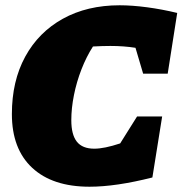

<svg xmlns="http://www.w3.org/2000/svg" viewBox="-20 -694 691 727"><path d="M319 13Q179 13 102 -58.5Q25 -130 25 -262Q25 -387 75.5 -479.5Q126 -572 218 -623Q310 -674 433 -674Q480 -674 536.5 -666.5Q593 -659 651 -645L615 -415H522L493 -513Q449 -520 398 -520Q383 -520 366.5 -519.5Q350 -519 332 -518Q307 -479 288.5 -431.5Q270 -384 260 -334Q250 -284 250 -239Q250 -184 271 -157.5Q292 -131 337 -131Q375 -131 435 -151L499 -253H594L557 -22Q419 13 319 13Z"/></svg>

Font: Piazzolla Black
Style: Italic
Weight: 900
Italic angle: -11.3°
Designer: Juan Pablo del Peral
Foundry: Huerta Tipografica
Version: Version 1.330